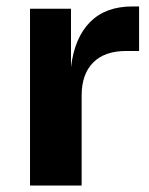

<svg xmlns="http://www.w3.org/2000/svg" viewBox="-20 -575 461 595"><path d="M73 -548H200V-367Q211 -458 259 -506.5Q307 -555 390 -555H411V-417H371Q304 -417 268.5 -381Q233 -345 233 -279V0H73Z"/></svg>

Font: Sora-SIA
Style: Bold
Weight: 700
Designer: Jonathan Barnbrook, Julián Moncada
Foundry: Barnbrook Fonts
Version: Version 2.000